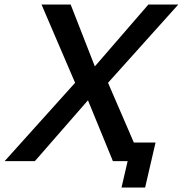

<svg xmlns="http://www.w3.org/2000/svg" viewBox="-58 -710 805 846"><path d="M418 -345.2 531.7 -82H627.4L581.5 116.2H477.5L504.4 0H439.5L329.6 -268.1L95.7 0H-37.6L272.9 -345.2L125 -689.9H253.4L359.9 -417.5L595.7 -689.9H727.5Z"/></svg>

Font: Acari Sans SemiBold
Style: Italic
Weight: 600
Italic angle: -13°
Designer: Alfredo Marco Pradil and Stefan Peev
Foundry: Hanken Design Co.
Version: Version 1.045;January 11, 2019;FontCreator 11.5.0.2425 64-bi